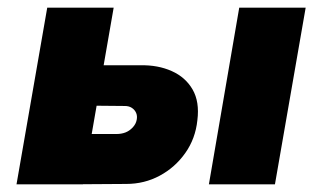

<svg xmlns="http://www.w3.org/2000/svg" viewBox="-20 -480 816 500"><path d="M603 -460 524 0H696L776 -460ZM103 -460 23 0H196L276 -460ZM197 -205 305 -204Q316 -204 323.5 -199Q331 -194 334.5 -186Q338 -178 336 -168Q334 -157 325.5 -148Q317 -139 306.5 -135Q296 -131 283 -131H183L159 0L309 -1Q356 -1 396 -22.5Q436 -44 462.5 -81.5Q489 -119 494 -167Q500 -215 481.5 -247Q463 -279 427 -295Q391 -311 346 -310H214Z"/></svg>

Font: Jost ExtraBold
Style: Italic
Weight: 800
Italic angle: -5°
Version: Version 3.710